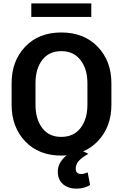

<svg xmlns="http://www.w3.org/2000/svg" viewBox="-20 -914 730 1141"><path d="M344 10.5Q210 10.5 129.5 -74.2Q49 -159 49 -291.5V-419.5Q49 -551.5 129.5 -636.2Q210 -721 344 -721Q479 -721 560.5 -636.2Q642 -551.5 642 -419.5V-291.5Q642 -159 560.5 -74.2Q479 10.5 344 10.5ZM344 -100.5Q418 -100.5 458.8 -153.5Q499.5 -206.5 499.5 -291.5V-420.5Q499.5 -504 458.5 -557Q418 -610 344 -610Q270.5 -610 230.8 -557.2Q191 -504.5 191 -420.5V-291.5Q191 -206.5 230.8 -153.5Q270.5 -100.5 344 -100.5ZM434.5 207Q403.5 207 378.2 195.8Q353 184.5 338.2 162Q323.5 139.5 323.5 106Q323.5 23.5 441 -29.5L505.5 0Q464.5 23 447.2 43.2Q430 63.5 430 88.5Q430 119.5 462.5 120Q473 120 480.8 117.5Q488.5 115 501 110.5L515.5 185.5Q480.5 207 434.5 207ZM522.5 -813.5H166V-894H522.5Z"/></svg>

Font: Roberto Sans
Style: Bold
Weight: 700
Designer: Google (font) & Cristiano Sobral (main changes)
Version: Version 1.000;October 12, 2021;FontCreator 14.0.0.2814 64-bi